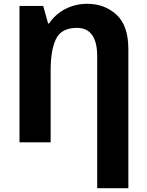

<svg xmlns="http://www.w3.org/2000/svg" viewBox="-20 -745 770 1005"><path d="M436 -725.1C356 -725.1 281.2 -688.5 236.8 -622.1H231.9L206.1 -713.9H82V0H245.1V-377.9C245.1 -447.3 254.4 -501.5 272.9 -540.5C291.5 -579.6 328.1 -599.1 382.8 -599.1C453.6 -599.1 488.8 -548.3 488.8 -450.2V240.2H651.9V-486.8C651.9 -569.3 631.3 -629.9 589.8 -668C548.3 -706.1 497.1 -725.1 436 -725.1Z"/></svg>

Font: Avrile Sans
Style: Bold
Weight: 700
Designer: Monotype Design Team, Google (font), Stefan Peev (BGR Cyrillic), Cristiano Sobral (main changes)
Foundry: The Avrile Sans Project Authors
Version: Version 3.110